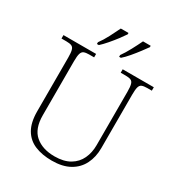

<svg xmlns="http://www.w3.org/2000/svg" viewBox="-217 -1067 1120 1213"><g transform="rotate(30 343.5 -460.5)"><path d="M345 10Q274 10 221 -12Q168 -34 139 -83.5Q110 -133 110 -214V-606Q110 -642 105 -660Q100 -678 86.5 -683.5Q73 -689 48 -689H13V-714H251V-689H215Q191 -689 177.5 -683.5Q164 -678 158.5 -660Q153 -642 153 -605V-210Q153 -112 205.5 -67Q258 -22 346 -22Q414 -22 457.5 -48Q501 -74 521.5 -118Q542 -162 542 -216V-606Q542 -642 537 -660Q532 -678 518.5 -683.5Q505 -689 481 -689H445V-714H672V-689H639Q614 -689 600.5 -683.5Q587 -678 582 -660Q577 -642 577 -605V-215Q577 -150 551.5 -99Q526 -48 474.5 -19Q423 10 345 10ZM386 -784Q407 -813 429.5 -855Q452 -897 468 -931H524V-921Q512 -904 490.5 -875.5Q469 -847 444.5 -818Q420 -789 399 -771H386ZM224 -784Q246 -813 268 -855Q290 -897 306 -931H362V-921Q351 -904 329.5 -875.5Q308 -847 283 -818Q258 -789 238 -771H224Z"/></g></svg>

Font: Noto Serif Tamil ExtraLight
Style: Italic
Weight: 200
Italic angle: -12°
Designer: Indian Type Foundry, Tom Grace, and the Monotype Design Team
Foundry: Monotype Imaging Inc.
Version: Version 2.003; ttfautohint (v1.8.4.7-5d5b)